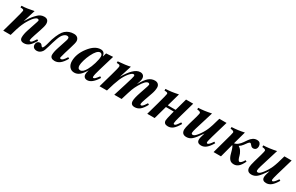

<svg xmlns="http://www.w3.org/2000/svg" viewBox="155 -1583 4192 2718"><g transform="rotate(30 2251.5 -224.0)"><path d="M491 -135 513 -122Q472 -50 435.5 -20.5Q399 9 353 9Q287 9 287 -51Q287 -104 311 -176L366 -341Q374 -368 374 -369Q374 -390 348 -390Q335 -390 315 -373.5Q295 -357 279 -336Q232 -274 200 -201Q168 -128 134 0H13L70 -204Q115 -368 115 -383Q115 -397 103.5 -401.5Q92 -406 60 -407V-434Q145 -437 259 -462L197 -263H198Q241 -332 264.5 -361Q288 -390 320 -421Q363 -462 420 -462Q493 -462 493 -385Q493 -351 465 -269L430 -165Q406 -94 406 -76Q406 -59 420 -59Q433 -59 447 -74Q461 -89 491 -135Z M998 -135 1020 -122Q980 -51 940.5 -21Q901 9 855 9Q821 9 801.5 -6Q782 -21 782 -51Q782 -98 808 -176L858 -328Q864 -348 864 -364Q864 -390 832 -390Q808 -390 781 -366Q751 -340 726.5 -269Q702 -198 682 -126Q662 -54 646 -33Q613 11 565 11Q534 11 514.5 -5Q495 -21 495 -53Q495 -78 510 -95Q525 -112 550 -112Q567 -112 577 -102Q587 -92 593.5 -82Q600 -72 609 -72Q621 -72 633 -103Q645 -134 656.5 -180.5Q668 -227 671 -234Q718 -370 768 -413Q825 -462 904 -462Q943 -462 965 -441.5Q987 -421 987 -385Q987 -358 959 -269L927 -165Q903 -84 903 -76Q903 -59 922 -59Q936 -59 953 -75Q970 -91 998 -135Z M1526 -127 1547 -112Q1469 14 1391 14Q1362 14 1345 -2.5Q1328 -19 1328 -50Q1328 -71 1342 -119Q1300 -48 1262 -17.5Q1224 13 1178 13Q1129 13 1099.5 -22Q1070 -57 1070 -114Q1070 -231 1157 -345Q1246 -462 1343 -462Q1375 -462 1392.5 -445Q1410 -428 1417 -390H1418L1435 -449L1546 -456L1471 -205Q1441 -106 1441 -72Q1441 -57 1453 -57Q1465 -57 1480 -71.5Q1495 -86 1526 -127ZM1394 -373Q1394 -393 1383.5 -406.5Q1373 -420 1357 -420Q1305 -420 1249 -305Q1224 -254 1208.5 -199.5Q1193 -145 1193 -115Q1193 -58 1236 -58Q1281 -58 1322 -133Q1351 -185 1372.5 -256.5Q1394 -328 1394 -373Z M2302 -135 2324 -122Q2286 -51 2248.5 -21Q2211 9 2163 9Q2097 9 2097 -57Q2097 -103 2133 -208L2177 -338Q2184 -361 2184 -368Q2184 -376 2177 -382.5Q2170 -389 2161 -389Q2114 -389 2049 -273Q2022 -225 2006.5 -184Q1991 -143 1948 0H1828L1893 -207Q1938 -350 1938 -367Q1938 -389 1920 -389Q1895 -389 1855 -342Q1812 -291 1780 -216Q1748 -141 1708 0H1587L1653 -232Q1689 -357 1689 -382Q1689 -407 1651 -407H1633V-434Q1763 -444 1833 -461L1770 -262H1771Q1824 -353 1875 -404Q1933 -462 1989 -462Q2021 -462 2039 -444Q2057 -426 2057 -395Q2057 -360 2030 -290Q2085 -388 2129 -425Q2173 -462 2228 -462Q2263 -462 2283 -442.5Q2303 -423 2303 -391Q2303 -342 2282 -282L2237 -154Q2216 -95 2216 -77Q2216 -59 2232 -59Q2254 -59 2290 -117Q2296 -128 2302 -135Z M2845 -135 2867 -122Q2826 -50 2789.5 -20.5Q2753 9 2707 9Q2639 9 2639 -51Q2639 -71 2666 -177L2676 -215H2548L2488 0H2367L2424 -204Q2469 -368 2469 -383Q2469 -397 2457.5 -401.5Q2446 -406 2414 -407V-434Q2506 -437 2619 -462L2559 -249H2687L2742 -449H2859L2783 -183Q2760 -103 2760 -76Q2760 -59 2774 -59Q2787 -59 2801 -74Q2815 -89 2845 -135Z M3387 -133 3409 -120Q3370 -53 3332.5 -22Q3295 9 3250 9Q3182 9 3182 -51Q3182 -82 3208 -161H3207Q3137 -58 3097.5 -24.5Q3058 9 3009 9Q2931 9 2931 -70Q2931 -97 2953 -176L2990 -304Q3007 -366 3007 -379Q3007 -403 2949 -407V-434Q3036 -436 3159 -462L3066 -160Q3050 -109 3050 -85Q3050 -63 3074 -63Q3102 -63 3144 -118Q3191 -179 3219.5 -243Q3248 -307 3286 -449H3404L3326 -183Q3301 -95 3301 -80Q3301 -59 3315 -59Q3339 -59 3387 -133Z M3697 -461 3639 -252Q3673 -258 3701 -281.5Q3729 -305 3748.5 -333.5Q3768 -362 3788 -390.5Q3808 -419 3836 -438Q3864 -457 3899 -457Q3935 -457 3950.5 -437Q3966 -417 3966 -391Q3966 -359 3950 -342Q3934 -325 3907 -325Q3889 -325 3876 -337Q3863 -349 3854 -361Q3845 -373 3837 -373Q3821 -373 3806 -352.5Q3791 -332 3768.5 -302Q3746 -272 3717 -255V-252Q3747 -235 3767.5 -201.5Q3788 -168 3795 -138Q3802 -108 3812.5 -85.5Q3823 -63 3837 -63Q3865 -63 3901 -127L3923 -116Q3891 -48 3858 -20Q3825 8 3785 8Q3737 8 3712.5 -21.5Q3688 -51 3675 -103Q3647 -211 3630 -218L3572 0H3451L3541 -328Q3552 -370 3552 -378Q3552 -403 3494 -407V-434Q3600 -439 3697 -461Z M4451 -133 4473 -120Q4434 -53 4396.5 -22Q4359 9 4314 9Q4246 9 4246 -51Q4246 -82 4272 -161H4271Q4201 -58 4161.5 -24.5Q4122 9 4073 9Q3995 9 3995 -70Q3995 -97 4017 -176L4054 -304Q4071 -366 4071 -379Q4071 -403 4013 -407V-434Q4100 -436 4223 -462L4130 -160Q4114 -109 4114 -85Q4114 -63 4138 -63Q4166 -63 4208 -118Q4255 -179 4283.5 -243Q4312 -307 4350 -449H4468L4390 -183Q4365 -95 4365 -80Q4365 -59 4379 -59Q4403 -59 4451 -133Z"/></g></svg>

Font: STIX
Style: Bold Italic
Weight: 700
Italic angle: -16.33°
Designer: MicroPress Inc., with final additions and corrections provided by Coen Hoffman, Elsevier (retired)
Version: Version 1.1.1